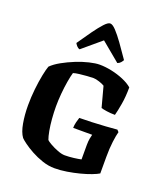

<svg xmlns="http://www.w3.org/2000/svg" viewBox="-173 -1108 1060 1225"><g transform="rotate(20 356.5 -495.0)"><path d="M342 0Q301 0 259.5 -14Q218 -28 182.5 -47.5Q147 -67 122 -85.5Q97 -104 89 -113Q67 -143 57 -199.5Q47 -256 47 -320Q47 -375 53 -430.5Q59 -486 68 -530.5Q77 -575 85 -596Q109 -620 148.5 -642Q188 -664 232.5 -682Q277 -700 319 -710Q361 -720 389 -720Q427 -720 470 -711Q513 -702 552 -685.5Q591 -669 615 -648Q615 -585 606 -533Q597 -481 589 -452Q559 -452 532.5 -456Q506 -460 494 -464L457 -602Q445 -610 420.5 -618Q396 -626 381 -626Q364 -626 337.5 -624Q311 -622 286 -619Q261 -616 246 -611Q239 -588 232 -547.5Q225 -507 221 -461Q217 -415 217 -375Q217 -334 220.5 -291Q224 -248 230.5 -212.5Q237 -177 245 -156Q251 -149 274.5 -135.5Q298 -122 326.5 -111Q355 -100 376 -100Q406 -100 437 -104Q468 -108 486 -112V-210Q486 -235 489.5 -254Q493 -273 496 -283H367Q367 -302 372.5 -323.5Q378 -345 382 -356Q418 -356 465.5 -358Q513 -360 559 -363Q605 -366 636 -369L648 -356Q641 -333 635 -286Q629 -239 629 -182V-69Q613 -59 581.5 -47Q550 -35 509.5 -24.5Q469 -14 425.5 -7Q382 0 342 0ZM234 -768Q222 -771 213.5 -781Q205 -791 201 -799Q237 -852 268 -895Q299 -938 323 -964Q347 -990 362 -990Q378 -990 402 -964.5Q426 -939 457 -896Q488 -853 524 -800Q520 -792 511.5 -782Q503 -772 490 -768L361 -875Z"/></g></svg>

Font: Texturina 72pt Black
Style: Regular
Weight: 900
Designer: Guillermo Torres Carreño
Foundry: Omnibus-Type
Version: Version 1.002; ttfautohint (v1.8.3)